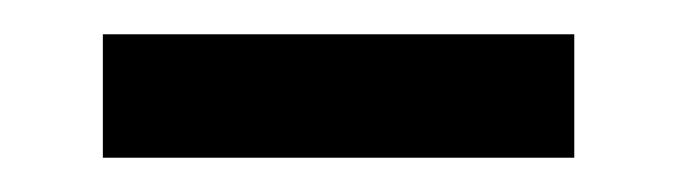

<svg xmlns="http://www.w3.org/2000/svg" viewBox="-20 -568 395 112"><path d="M40 -476V-548H315V-476Z"/></svg>

Font: Darker Grotesque
Style: Bold
Weight: 700
Designer: Gabriel Lam
Foundry: TypeRant
Version: Version 1.000;gftools[0.9.28]